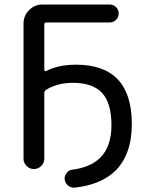

<svg xmlns="http://www.w3.org/2000/svg" viewBox="-20 -775 652 857"><path d="M305.7 -405.3Q235.4 -405.3 185.5 -374Q177.7 -368.2 177.7 -358.4V-66.4Q177.7 -47.9 164.1 -34.2Q150.4 -20.5 131.3 -20.5Q112.3 -20.5 98.6 -34.2Q85 -47.9 85 -66.4V-669.9Q85 -705.1 109.9 -730Q134.8 -754.9 169.9 -754.9H469.7Q486.3 -754.9 498 -743.2Q509.8 -731.4 509.8 -714.8Q509.8 -698.2 498 -686.5Q486.3 -674.8 469.7 -674.8H187.5Q177.7 -674.8 177.7 -665V-462.9Q177.7 -460 180.7 -458Q183.6 -456.1 186.5 -458Q240.2 -486.3 319.3 -486.3Q568.4 -486.3 568.4 -221.7Q568.4 -85 494.1 -11.7Q429.7 49.8 313.5 62.5Q311.5 62.5 308.6 62.5Q294.9 62.5 284.2 53.7Q270.5 43 268.6 25.4Q267.6 14.6 272 5.4Q276.4 -3.9 284.7 -10.3Q293 -16.6 303.7 -17.6Q382.8 -28.3 425.8 -69.3Q477.5 -120.1 477.5 -215.8Q477.5 -315.4 435.5 -360.4Q393.6 -405.3 305.7 -405.3Z"/></svg>

Font: Gen Jyuu GothicX Regular
Style: Regular
Weight: 400
Designer: [Source Han Sans]
Ryoko NISHIZUKA  (kana & ideographs); Paul D. Hunt (Latin, Greek & Cyrillic); Wenlong ZHANG  (bopomofo
Version: Version 1.002.20150607